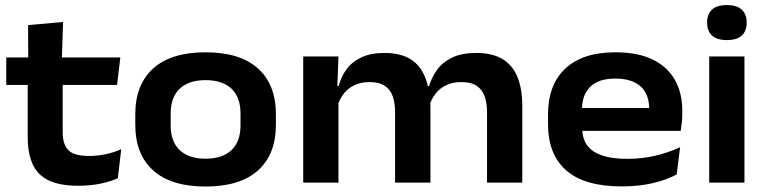

<svg xmlns="http://www.w3.org/2000/svg" viewBox="-20 -702 2946 738"><path d="M281.5 12Q209 12 166.2 -9Q123.5 -30 105 -72Q86.5 -114 86.5 -176.5V-425.5H221V-193.5Q221 -146.5 243 -124.5Q265 -102.5 322.5 -102.5Q355.5 -102.5 387.5 -109.5Q419.5 -116.5 446 -128.5L433 -17Q403.5 -3.5 364.8 4.2Q326 12 281.5 12ZM4 -375.5V-481H442.5L430 -375.5ZM88.5 -470 88 -605.5 222.5 -617.5 217.5 -470Z M770 15Q638 15 569 -46.8Q500 -108.5 500 -223V-262.5Q500 -377 569 -439Q638 -501 770 -501Q902.5 -501 971.5 -439Q1040.5 -377 1040.5 -262.5V-223Q1040.5 -108.5 971.5 -46.8Q902.5 15 770 15ZM770 -92Q835 -92 869.8 -125Q904.5 -158 904.5 -220V-265.5Q904.5 -328 869.8 -361Q835 -394 770 -394Q705.5 -394 670.8 -361Q636 -328 636 -265.5V-220Q636 -158 670.8 -125Q705.5 -92 770 -92Z M1852 0V-271.5Q1852 -304.5 1843.2 -330.5Q1834.5 -356.5 1813 -371.5Q1791.5 -386.5 1753.5 -386.5Q1719 -386.5 1694.2 -374.2Q1669.5 -362 1653.8 -341.5Q1638 -321 1630.5 -295.5L1615.5 -371.5H1629.5Q1639.5 -406 1660.8 -434.8Q1682 -463.5 1718.5 -481Q1755 -498.5 1810.5 -498.5Q1872.5 -498.5 1911.5 -475Q1950.5 -451.5 1969 -406Q1987.5 -360.5 1987.5 -294.5V0ZM1145.5 0V-485H1281L1276 -352L1281 -338V0ZM1498.5 0V-271.5Q1498.5 -305 1489.8 -331Q1481 -357 1459.5 -371.8Q1438 -386.5 1400.5 -386.5Q1366.5 -386.5 1341.5 -374.2Q1316.5 -362 1300.8 -341.2Q1285 -320.5 1277.5 -295L1259.5 -371.5H1282Q1290.5 -406.5 1311.5 -435.2Q1332.5 -464 1368.5 -481.2Q1404.5 -498.5 1457.5 -498.5Q1536.5 -498.5 1577.8 -459.5Q1619 -420.5 1629 -347Q1631 -337 1632.8 -322.5Q1634.5 -308 1634.5 -296.5V0Z M2369.5 14.5Q2226.5 14.5 2156.5 -47Q2086.5 -108.5 2086.5 -224.5V-262Q2086.5 -376 2153 -438.5Q2219.5 -501 2345.5 -501Q2431 -501 2488 -473.5Q2545 -446 2573.8 -395.5Q2602.5 -345 2602.5 -276.5V-265.5Q2602.5 -248.5 2600.8 -231Q2599 -213.5 2596.5 -199H2472Q2474 -221 2474.8 -243Q2475.5 -265 2475.5 -283Q2475.5 -320 2461.2 -346Q2447 -372 2418 -386Q2389 -400 2345.5 -400Q2280.5 -400 2248.8 -368.5Q2217 -337 2217 -281V-251.5L2218 -238.5V-208Q2218 -184 2226 -163Q2234 -142 2253.2 -126Q2272.5 -110 2306.5 -100.8Q2340.5 -91.5 2392.5 -91.5Q2447.5 -91.5 2497.8 -103.2Q2548 -115 2594 -136L2581 -31.5Q2541 -10 2488 2.2Q2435 14.5 2369.5 14.5ZM2153 -199V-287H2570V-199Z M2706 0V-485H2841.5V0ZM2774 -548Q2735 -548 2716.5 -565.8Q2698 -583.5 2698 -614V-616.5Q2698 -647 2716.5 -664.8Q2735 -682.5 2774 -682.5Q2812.5 -682.5 2831.2 -664.8Q2850 -647 2850 -616.5V-614Q2850 -583 2831.5 -565.5Q2813 -548 2774 -548Z"/></svg>

Font: AnekLatin_SemiExpandedSemiBold
Style: Regular
Weight: 600
Width: 6
Designer: Yesha Goshar
Foundry: Ek Type
Version: Version 1.003